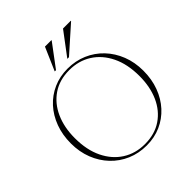

<svg xmlns="http://www.w3.org/2000/svg" viewBox="-248 -1101 1278 1278"><g transform="rotate(-45 391.0 -462.5)"><path d="M385 -725Q459.5 -725 523 -697.8Q586.5 -670.5 633.5 -621Q680.5 -571.5 706.8 -504.5Q733 -437.5 733 -358Q733 -278 708 -210.8Q683 -143.5 637.8 -94Q592.5 -44.5 531.2 -17.2Q470 10 397 10Q322.5 10 259 -17.2Q195.5 -44.5 148.5 -94Q101.5 -143.5 75.2 -210.5Q49 -277.5 49 -357Q49 -437 74 -504.2Q99 -571.5 144.2 -621Q189.5 -670.5 251 -697.8Q312.5 -725 385 -725ZM395 -5Q488 -5 554 -49.8Q620 -94.5 654.8 -172.5Q689.5 -250.5 689.5 -351.5Q689.5 -463 650.5 -543.2Q611.5 -623.5 543.2 -666.8Q475 -710 387 -710Q294 -710 228.2 -665.2Q162.5 -620.5 127.5 -542.5Q92.5 -464.5 92.5 -363.5Q92.5 -252 131.5 -171.8Q170.5 -91.5 238.8 -48.2Q307 -5 395 -5ZM430.5 -772 553 -935H626V-932L446 -772ZM312 -772 383 -935H443.5V-932L324 -772Z"/></g></svg>

Font: Newsreader Display ExtraLight
Style: Regular
Weight: 275
Designer: Hugues Gentile
Foundry: Production Type
Version: Version 1.001